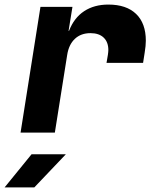

<svg xmlns="http://www.w3.org/2000/svg" viewBox="-52 -580 672 840"><path d="M586 -402Q586 -380 581 -350L574 -305H414L420 -340Q422 -354 422 -361Q422 -396 401.5 -415.5Q381 -435 344 -435Q302 -435 275.5 -410Q249 -385 242 -340L188 0H38L125 -550H265L248 -445H250Q272 -502 316 -531Q360 -560 422 -560Q501 -560 543.5 -519Q586 -478 586 -402ZM98 240H-32L86 95H236Z"/></svg>

Font: JetBrains Mono Extra Bold
Style: Italic
Weight: 800
Italic angle: -9°
Monospace: yes
Designer: Philipp Nurullin, Konstantin Bulenkov
Foundry: JetBrains
Version: 2.002